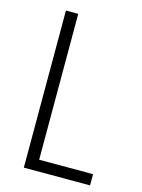

<svg xmlns="http://www.w3.org/2000/svg" viewBox="-110 -779 624 843"><g transform="rotate(15 202.0 -357.0)"><path d="M83 0H384V-51H139V-714H83Z"/></g></svg>

Font: Noto Sans Armenian Condensed Light
Style: Regular
Weight: 300
Width: 3
Designer: Monotype Design Team
Foundry: Monotype Imaging Inc.
Version: Version 2.008